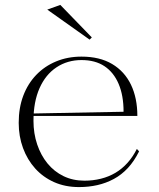

<svg xmlns="http://www.w3.org/2000/svg" viewBox="-20 -745 644 780"><path d="M311 -515Q385 -515 435.5 -485Q486 -455 512 -401Q538 -347 538 -274H116V-284L482 -291Q482 -357 462 -404Q442 -451 404.5 -476Q367 -501 311 -501Q254 -501 209.5 -471.5Q165 -442 140.5 -386.5Q116 -331 116 -254Q116 -203 131 -158.5Q146 -114 173 -81Q200 -48 238 -29.5Q276 -11 323 -11Q358 -11 390 -19Q422 -27 449 -43Q476 -59 498 -83.5Q520 -108 536 -140L545 -130Q525 -90 499.5 -62.5Q474 -35 442.5 -18Q411 -1 375.5 7Q340 15 301 15Q245 15 200 -5Q155 -25 123 -60.5Q91 -96 73.5 -143.5Q56 -191 56 -246Q56 -307 74.5 -356Q93 -405 127 -440.5Q161 -476 208 -495.5Q255 -515 311 -515ZM344 -584 172 -706 225 -725 353 -593Z"/></svg>

Font: Kalnia Light
Style: Regular
Weight: 300
Designer: Frida Medrano
Foundry: Frida Medrano
Version: Version 1.105